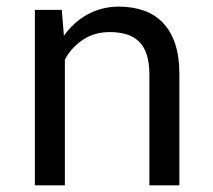

<svg xmlns="http://www.w3.org/2000/svg" viewBox="-20 -558 640 578"><path d="M166 -528.3 172.4 -450.2Q201.2 -491.2 243.2 -514.4Q285.2 -537.6 336.9 -538.1Q378.4 -538.1 412.4 -526.4Q446.3 -514.6 470.2 -489.7Q494.1 -464.8 507.1 -426.5Q520 -388.2 520 -335.4V0H429.7V-333.5Q429.7 -368.7 421.9 -393.1Q414.1 -417.5 398.7 -432.6Q383.3 -447.8 361.1 -454.6Q338.9 -461.4 310.1 -461.4Q264.6 -461.4 230.2 -438.7Q195.8 -416 175.3 -378.9V0H85V-528.3Z"/></svg>

Font: TypoPRO Roboto Mono
Style: Regular
Weight: 400
Designer: Google
Version: Version 2.000986; 2015; ttfautohint (v1.3)